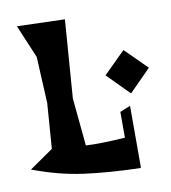

<svg xmlns="http://www.w3.org/2000/svg" viewBox="-84 -823 807 907"><g transform="rotate(-10 319.0 -369.5)"><path d="M6 -72 120 -151 136 -368 125 -591 58 -750 287 -743 259 -368 281 -139Q316 -137 361.5 -138Q407 -139 469 -143V-267L519 -287V8H518V11Q366 7 248 -9Q130 -25 6 -72ZM430 -449 534 -552 638 -449 534 -344Z"/></g></svg>

Font: Trickster
Style: Regular
Weight: 400
Designer: Jean-Baptiste Morizot
Foundry: Jean-Baptiste Morizot
Version: Version 2.000;PS 2.0;hotconv 1.0.88;makeotf.lib2.5.647800